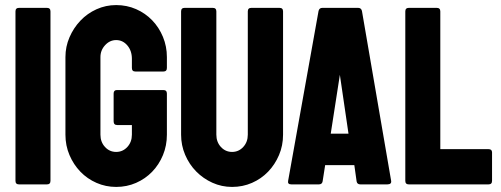

<svg xmlns="http://www.w3.org/2000/svg" viewBox="-20 -727 1974 757"><path d="M55 0Q41 0 41 -14V-682Q41 -696 55 -696H165Q179 -696 179 -682V-14Q179 0 165 0Z M438 10Q397 10 360.5 -6Q324 -22 297 -50Q270 -78 254 -115.5Q238 -153 238 -196V-502Q238 -543 254 -580Q270 -617 297 -645.5Q324 -674 360.5 -690.5Q397 -707 438 -707Q480 -707 516.5 -691Q553 -675 580 -647Q607 -619 622.5 -581.5Q638 -544 638 -502V-459Q638 -445 624 -445H514Q500 -445 500 -459V-495Q500 -527 482 -548Q464 -569 438 -569Q413 -569 394.5 -549Q376 -529 376 -502V-196Q376 -167 394 -147.5Q412 -128 438 -128Q464 -128 482 -147.5Q500 -167 500 -196V-234H442Q428 -234 428 -249V-358Q428 -372 441 -372H624Q638 -372 638 -358V-196Q638 -153 622.5 -115.5Q607 -78 580 -50Q553 -22 516.5 -6Q480 10 438 10Z M895 10Q854 10 817.5 -6.5Q781 -23 753.5 -51Q726 -79 710 -116.5Q694 -154 694 -196V-682Q694 -696 708 -696H819Q833 -696 833 -682V-196Q833 -167 851 -147.5Q869 -128 895 -128Q921 -128 939 -147.5Q957 -167 957 -196V-682Q957 -696 971 -696H1082Q1096 -696 1096 -682V-196Q1096 -153 1080 -115.5Q1064 -78 1037 -50Q1010 -22 973.5 -6Q937 10 895 10Z M1284 -200H1354L1320 -432ZM1129 0Q1113 0 1116 -14L1236 -684Q1239 -696 1251 -696H1392Q1404 -696 1407 -684L1522 -15Q1525 0 1507 0H1401Q1388 0 1386 -12L1377 -76H1262L1252 -12Q1250 0 1237 0Z M1592 0Q1578 0 1578 -14V-682Q1578 -696 1592 -696H1702Q1716 -696 1716 -682V-139H1906Q1920 -139 1920 -126V-14Q1920 0 1906 0Z"/></svg>

Font: AL Dynamic
Style: Bold
Weight: 700
Version: Version 1.000; ttfautohint (v1.8.2) -l 8 -r 50 -G 200 -x 14 